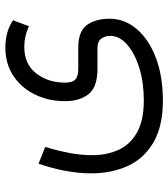

<svg xmlns="http://www.w3.org/2000/svg" viewBox="26 -426 645 738"><g transform="rotate(-90 349.0 -56.5)"><path d="M333 246.6Q232.9 246.6 170.9 210.2Q108.9 173.8 80.6 111.6Q52.2 49.3 52.2 -28.3Q52.2 -77.6 62 -129.4Q71.8 -181.2 89.4 -231.4L153.8 -205.6Q140.1 -161.6 131.1 -115.2Q122.1 -68.8 122.1 -25.4Q122.1 31.7 142.8 76.7Q163.6 121.6 210 147.5Q256.3 173.3 333 173.3Q400.9 173.3 457 156Q513.2 138.7 546.9 109.4Q580.6 80.1 580.6 43.9Q580.6 24.9 570.1 10Q559.6 -4.9 532.2 -4.9H453.1Q383.8 -4.9 356.7 -39.1Q329.6 -73.2 329.6 -129.4Q329.6 -191.4 354.5 -243.7Q379.4 -295.9 425.8 -327.4Q472.2 -358.9 537.1 -358.9Q562.5 -358.9 588.9 -352.5Q615.2 -346.2 640.6 -329.6L617.7 -268.1Q580.1 -286.1 537.6 -286.1Q472.2 -286.1 436.5 -240.5Q400.9 -194.8 400.9 -129.4Q400.9 -101.6 412.8 -90.1Q424.8 -78.6 454.6 -78.6H535.6Q599.1 -78.6 622.8 -44.9Q646.5 -11.2 646.5 42Q646.5 98.1 608.2 144.5Q569.8 190.9 499.5 218.5Q429.2 246.1 333 246.6Z"/></g></svg>

Font: Vazirmatn FD NL Light
Style: Regular
Weight: 300
Designer: Saber Rastikerdar
Foundry: Saber Rastikerdar
Version: Version 33.003